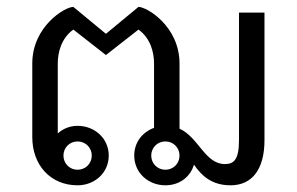

<svg xmlns="http://www.w3.org/2000/svg" viewBox="-20 -537 873 565"><path d="M466.7 -37.5C443.3 -37.5 425 -55.8 425 -79.2C425 -102.5 443.3 -120.8 466.7 -120.8C490 -120.8 508.3 -102.5 508.3 -79.2C508.3 -55.8 490 -37.5 466.7 -37.5ZM466.7 8.3C507.5 8.3 540 -15.8 550.8 -52.5C572.5 -20.8 602.5 8.3 658.3 8.3C721.7 8.3 758.3 -38.3 758.3 -125V-500H683.3V-125C683.3 -65.8 667.5 -54.2 641.7 -54.2C583.3 -54.2 564.2 -133.3 508.3 -158.3V-350C508.3 -459.2 412.5 -516.7 387.5 -516.7L291.7 -437.5L195.8 -516.7C170.8 -516.7 75 -459.2 75 -350V-133.3C75 -52.5 127.5 8.3 208.3 8.3C258.3 8.3 300 -28.3 300 -79.2C300 -130 258.3 -166.7 208.3 -166.7C185.8 -166.7 165 -158.3 150 -144.2V-350C150 -382.5 160 -424.2 195.8 -450L291.7 -375L387.5 -450C423.3 -424.2 433.3 -382.5 433.3 -350V-160.8C399.2 -148.3 375 -118.3 375 -79.2C375 -28.3 416.7 8.3 466.7 8.3ZM208.3 -120.8C231.7 -120.8 250 -102.5 250 -79.2C250 -55.8 231.7 -37.5 208.3 -37.5C185 -37.5 166.7 -55.8 166.7 -79.2C166.7 -102.5 185 -120.8 208.3 -120.8Z"/></svg>

Font: BoonHome
Style: Book
Weight: 400
Designer: Sungsit Sawaiwan
Foundry: Sungsit Sawaiwan
Version: Version 0.2